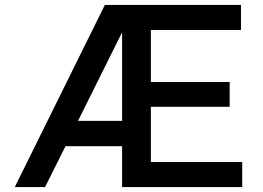

<svg xmlns="http://www.w3.org/2000/svg" viewBox="-20 -760 1067 780"><path d="M163 0 246 -166H476V0H964V-102H593V-326H913V-427H593V-638H959V-740H406L40 0ZM297 -269 476 -629V-269Z"/></svg>

Font: Be Vietnam Pro Medium
Style: Regular
Weight: 500
Designer: Lam Bao, Tony Le, Vietanh Nguyen
Foundry: Yellow Type Foundry
Version: Version 1.002